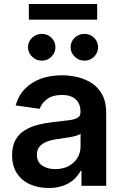

<svg xmlns="http://www.w3.org/2000/svg" viewBox="-20 -929 615 960"><path d="M223 11Q171.2 11 129.8 -7.6Q88.4 -26.3 64.5 -62.9Q40.5 -99.4 40.5 -153.1Q40.5 -199.2 57.5 -229.4Q74.6 -259.6 104 -277.7Q133.5 -295.8 170.6 -305.2Q207.7 -314.6 247.5 -318.9Q295.5 -323.9 325.3 -327.9Q355.1 -332 368.8 -340.7Q382.5 -349.4 382.5 -367.9V-370Q382.5 -410.2 358.7 -432.2Q334.9 -454.2 290.1 -454.2Q242.9 -454.2 215.4 -433.6Q187.9 -413 178.3 -384.9L58.2 -402Q72.4 -451.7 105.1 -485.3Q137.8 -518.8 185 -535.7Q232.2 -552.6 289.4 -552.6Q328.8 -552.6 367.9 -543.3Q407 -534.1 439.3 -513Q471.6 -491.8 491.3 -455.6Q511 -419.4 511 -365.1V0H387.4V-74.9H383.2Q371.4 -52.2 350.3 -32.5Q329.2 -12.8 297.4 -0.9Q265.6 11 223 11ZM256.4 -83.5Q295.1 -83.5 323.5 -98.9Q351.9 -114.3 367.4 -139.9Q382.8 -165.5 382.8 -195.7V-259.9Q376.8 -255 362.4 -250.7Q348 -246.4 330.3 -243.3Q312.5 -240.1 295.1 -237.6Q277.7 -235.1 264.9 -233.3Q236.2 -229.4 213.4 -220.5Q190.7 -211.6 177.6 -195.8Q164.4 -180 164.4 -155.2Q164.4 -119.7 190.3 -101.6Q216.3 -83.5 256.4 -83.5ZM188.9 -625.7Q160.9 -625.7 140.4 -645.6Q120 -665.5 120 -692.5Q120 -720.9 140.4 -740.2Q160.9 -759.6 188.9 -759.6Q217.7 -759.6 237.4 -740.2Q257.1 -720.9 257.1 -692.5Q257.1 -665.5 237.4 -645.6Q217.7 -625.7 188.9 -625.7ZM402 -625.7Q373.9 -625.7 353.5 -645.6Q333.1 -665.5 333.1 -692.5Q333.1 -720.9 353.5 -740.2Q373.9 -759.6 402 -759.6Q430.8 -759.6 450.5 -740.2Q470.2 -720.9 470.2 -692.5Q470.2 -665.5 450.5 -645.6Q430.8 -625.7 402 -625.7ZM465.9 -909.1V-830.6H124.3V-909.1Z"/></svg>

Font: InterMG SemiBold
Style: Regular
Weight: 600
Designer: Rasmus Andersson
Foundry: rsms
Version: Version 3.019;December 26, 2023;FontCreator 15.0.0.2955 64-b